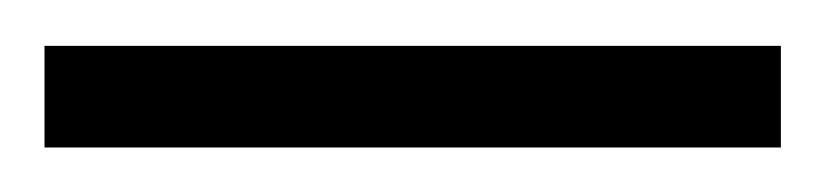

<svg xmlns="http://www.w3.org/2000/svg" viewBox="-23 23 366 85"><path d="M-3.3 88.3H322.7V43.3H-3.3Z"/></svg>

Font: Jomhuria
Style: Regular
Weight: 400
Designer: Arabic design by Kourosh Beigpour, Latin design by Eben Sorkin, engineering by Lasse Fister and Khaled Hosney
Version: Version 1.0010